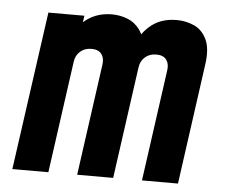

<svg xmlns="http://www.w3.org/2000/svg" viewBox="-45 -614 780 664"><g transform="rotate(5 345.0 -281.5)"><path d="M21 0 98 -550H223L211 -466L193 -495Q213.5 -527.5 245.2 -545.2Q277 -563 318 -563Q346 -563 371.8 -553Q397.5 -543 414.8 -519.5Q432 -496 434 -456L402 -464Q422.5 -510.5 457 -536.8Q491.5 -563 543 -563Q575.5 -563 603.8 -550Q632 -537 647 -505.2Q662 -473.5 654 -418L596 0H471L525 -388Q528 -410.5 517.2 -424.2Q506.5 -438 483 -438Q459 -438 443.5 -424.2Q428 -410.5 425 -388L371 0H246L300 -388Q303 -410.5 292.2 -424.2Q281.5 -438 258 -438Q234 -438 218.5 -424.2Q203 -410.5 200 -388L146 0Z"/></g></svg>

Font: Mohave Light
Style: Bold Italic
Weight: 700
Italic angle: -8°
Version: Version 2.003